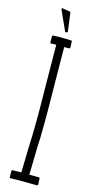

<svg xmlns="http://www.w3.org/2000/svg" viewBox="-127 -849 429 882"><g transform="rotate(15 87.5 -408.0)"><path d="M155 -5Q155 0 150 0L68 -1Q42 -1 25 0Q20 0 20 -5V-33Q20 -35 21.5 -36.5Q23 -38 25 -38Q41 -39 66 -39L69 -168Q70 -189 71 -219.5Q72 -250 72 -290V-342Q72 -404 70 -532L69 -647L46 -646Q40 -646 40 -651V-679Q40 -681 41.5 -682.5Q43 -684 45 -684L76 -685Q83 -685 93.5 -684.5Q104 -684 129 -684Q131 -684 132.5 -682.5Q134 -681 134 -679L135 -651Q135 -646 129 -646H107L108 -534Q110 -406 110 -342V-290Q110 -249 109 -218.5Q108 -188 107 -167L104 -38H149Q151 -38 152.5 -36.5Q154 -35 154 -33ZM93 -808 105 -719Q106 -716 100 -714Q94 -712 93 -715L50 -810Q49 -813 50.5 -815Q52 -817 54 -816L91 -810Q93 -810 93 -808Z"/></g></svg>

Font: Vibes
Style: Regular
Weight: 400
Designer: AbdElmomen Kadhim
Version: Version 1.100